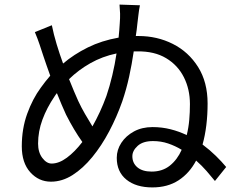

<svg xmlns="http://www.w3.org/2000/svg" viewBox="-20 -803 1040 837"><path d="M557 -122Q557 -92 579 -73.5Q601 -55 641 -55Q688 -55 720.5 -81Q753 -107 772 -150Q744 -167 713 -177.5Q682 -188 647 -188Q603 -188 580 -167Q557 -146 557 -122ZM590 -780Q586 -761 583.5 -738.5Q581 -716 579 -701Q578 -688 576 -674Q574 -660 572 -646Q575 -646 578 -646Q581 -646 584 -646Q665 -646 733.5 -611.5Q802 -577 843.5 -511Q885 -445 885 -352Q885 -303 879.5 -257.5Q874 -212 863 -173Q895 -149 921 -123.5Q947 -98 966 -75L917 -14Q901 -34 880.5 -57.5Q860 -81 835 -103Q806 -48 758.5 -17Q711 14 644 14Q573 14 531 -20Q489 -54 489 -115Q489 -150 509 -180.5Q529 -211 564 -230Q599 -249 645 -249Q686 -249 723.5 -239.5Q761 -230 794 -214Q802 -246 805 -280Q808 -314 808 -349Q808 -414 781.5 -466.5Q755 -519 704 -549.5Q653 -580 579 -579Q575 -579 571 -579Q567 -579 563 -579Q555 -524 543 -469Q531 -414 513 -361Q489 -293 456 -230.5Q423 -168 382.5 -118.5Q342 -69 296.5 -40Q251 -11 202 -11Q149 -11 112 -52Q75 -93 75 -165Q75 -242 98.5 -307Q122 -372 158 -421Q167 -434 177.5 -447Q188 -460 199 -473Q191 -496 183 -518Q175 -540 169 -559Q160 -586 152.5 -609Q145 -632 132 -663L206 -693Q214 -653 227 -610Q240 -567 255 -526Q302 -566 362.5 -596Q423 -626 497 -639Q499 -656 500 -671.5Q501 -687 502 -700Q504 -726 503.5 -743.5Q503 -761 501 -783ZM146 -177Q146 -139 164.5 -114.5Q183 -90 205 -90Q237 -90 271.5 -115.5Q306 -141 339 -184Q302 -236 268 -303Q250 -342 228 -397Q226 -394 223 -390.5Q220 -387 218 -383Q184 -333 165 -281.5Q146 -230 146 -177ZM321 -363Q335 -333 351 -305.5Q367 -278 383 -252Q400 -282 415.5 -315.5Q431 -349 444 -385Q458 -426 469.5 -474.5Q481 -523 488 -570Q426 -557 374 -527.5Q322 -498 281 -458Q292 -430 302.5 -405.5Q313 -381 321 -363Z"/></svg>

Font: Chiron Sans HK TT
Style: Regular
Weight: 400
Designer: Ryoko NISHIZUKA 西塚涼子 (kana, bopomofo & ideographs); Paul D. Hunt (Latin, Greek & Cyrillic); Sandoll Communications 산돌커뮤니
Foundry: Adobe
Version: Version 2.022;hotconv 1.0.109;makeotfexe 2.5.65596